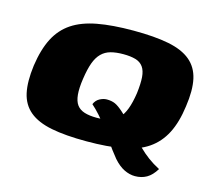

<svg xmlns="http://www.w3.org/2000/svg" viewBox="-85 -570 849 764"><g transform="rotate(15 339.5 -188.0)"><path d="M308 7Q221 7 163 -4.5Q105 -16 72 -43.5Q39 -71 29 -116.5Q19 -162 28 -230Q38 -299 61.5 -344.5Q85 -390 125.5 -417Q166 -444 227.5 -455.5Q289 -467 376 -467Q463 -467 521 -455.5Q579 -444 612 -416.5Q645 -389 655 -343.5Q665 -298 655 -230Q646 -162 622.5 -116.5Q599 -71 559 -43.5Q519 -16 457 -4.5Q395 7 308 7ZM323 -94Q353 -94 375 -100.5Q397 -107 412 -122Q427 -137 437 -163.5Q447 -190 453 -230Q458 -271 456 -297Q454 -323 443 -338.5Q432 -354 411.5 -360Q391 -366 361 -366Q331 -366 309 -360Q287 -354 271.5 -338.5Q256 -323 246.5 -297Q237 -271 231 -230Q225 -190 227.5 -163.5Q230 -137 241 -122Q252 -107 272.5 -100.5Q293 -94 323 -94ZM530 91Q508 91 485.5 80Q463 69 441 44Q431 32 417.5 14Q404 -4 389.5 -25Q375 -46 359.5 -67.5Q344 -89 327 -108Q310 -127 293 -142Q300 -159 315 -167Q330 -175 344 -175Q364 -175 378.5 -168.5Q393 -162 414 -143Q436 -123 455 -103Q474 -83 491.5 -63.5Q509 -44 527.5 -25.5Q546 -7 567.5 9Q589 25 616 39Q599 67 578 79Q557 91 530 91Z"/></g></svg>

Font: Genos Thin ExtraBold
Style: Italic
Weight: 800
Italic angle: -8°
Version: Version 1.010